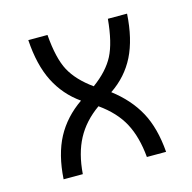

<svg xmlns="http://www.w3.org/2000/svg" viewBox="-74 -512 585 585"><g transform="rotate(-15 219.0 -219.0)"><path d="M380.9 0H320.3Q314.5 -64.5 291 -108.4Q267.6 -152.3 217.8 -187.5Q170.9 -154.3 147 -109.4Q123 -64.5 118.2 0H57.6Q62.5 -77.1 90.3 -129.4Q118.2 -181.6 170.9 -217.8Q122.1 -252 95.2 -305.2Q68.4 -358.4 63.5 -437.5H124Q129.9 -362.3 150.9 -323.2Q171.9 -284.2 219.7 -250Q266.6 -284.2 287.1 -323.7Q307.6 -363.3 314.5 -437.5H375Q370.1 -358.4 343.8 -305.7Q317.4 -252.9 266.6 -218.8Q319.3 -178.7 347.2 -127.4Q375 -76.2 380.9 0Z"/></g></svg>

Font: Sudo Light
Style: Regular
Weight: 300
Monospace: yes
Designer: Jens Kutilek
Foundry: Jens Kutilek
Version: Version 0.040